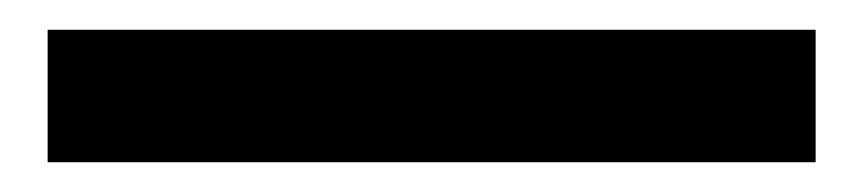

<svg xmlns="http://www.w3.org/2000/svg" viewBox="-20 34 580 129"><path d="M528 143V54H12V143Z"/></svg>

Font: Falling Sky
Style: SeBd
Weight: 600
Designer: Paul D. Hunt
Foundry: Adobe Systems Incorporated
Version: Version 1.02